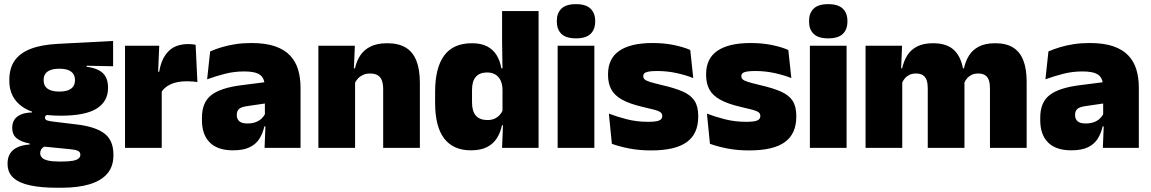

<svg xmlns="http://www.w3.org/2000/svg" viewBox="-20 -713 5552 926"><path d="M272.5 -155Q147.5 -155 86.2 -199.2Q25 -243.5 25 -322V-328Q25 -383 50.2 -420Q75.5 -457 127.5 -477.2Q179.5 -497.5 259.5 -501.5L525.5 -515.5V-393.5L397.5 -396V-391Q433 -386.5 456 -374.5Q479 -362.5 490 -342Q501 -321.5 501 -291.5V-288.5Q501 -223.5 446 -189.2Q391 -155 272.5 -155ZM263.5 66H280Q313 66 332 62.2Q351 58.5 359.2 51.2Q367.5 44 367.5 34V33Q367.5 19 354.2 13.8Q341 8.5 318 6.5L171 -8L208.5 -10.5Q198 -8.5 190.2 -3.8Q182.5 1 178.2 8.2Q174 15.5 174 25.5V26.5Q174 38.5 182.8 47.5Q191.5 56.5 211.2 61.2Q231 66 263.5 66ZM255.5 192.5Q178.5 192.5 125 181Q71.5 169.5 44 144Q16.5 118.5 16.5 77V75Q16.5 46.5 29 27Q41.5 7.5 65.5 -3.2Q89.5 -14 123 -16V-21Q83.5 -28 61.2 -45.5Q39 -63 39 -96V-97Q39 -121 50.2 -137Q61.5 -153 82.8 -161.5Q104 -170 134 -170.5V-190L251.5 -160H220Q208 -160 202.5 -156.5Q197 -153 197 -146V-145.5Q197 -136 206.5 -132.5Q216 -129 236.5 -126.5L352 -112.5Q440 -102 483.5 -69.2Q527 -36.5 527 33V36.5Q527 89.5 497.8 124Q468.5 158.5 412.5 175.5Q356.5 192.5 276 192.5ZM266 -271.5Q292 -271.5 308.5 -277.8Q325 -284 333.2 -296Q341.5 -308 341.5 -325V-328Q341.5 -345 333.2 -357Q325 -369 308.5 -375.2Q292 -381.5 266 -381.5Q240.5 -381.5 223.8 -375.2Q207 -369 198.8 -357.2Q190.5 -345.5 190.5 -328V-325Q190.5 -308 198.8 -296Q207 -284 223.8 -277.8Q240.5 -271.5 266 -271.5Z M757.5 -267.5 706.5 -367.5H748Q758 -430 792 -465.2Q826 -500.5 889.5 -500.5Q899 -500.5 907.2 -499.5Q915.5 -498.5 923.5 -497L932 -317Q922 -319 908.2 -320Q894.5 -321 881.5 -321Q834.5 -321 803.5 -306.8Q772.5 -292.5 757.5 -267.5ZM583 0V-492.5H748L741 -329.5H760V0Z M1256 0 1261 -126 1257.5 -130.5V-283.5L1256 -301.5Q1256 -336 1233.8 -352.2Q1211.5 -368.5 1158 -368.5Q1109.5 -368.5 1064.8 -357Q1020 -345.5 979 -330.5L993.5 -465Q1018.5 -476 1049 -485.2Q1079.5 -494.5 1115.5 -500Q1151.5 -505.5 1192 -505.5Q1260.5 -505.5 1306.2 -489.8Q1352 -474 1379 -445.2Q1406 -416.5 1417.8 -377Q1429.5 -337.5 1429.5 -290V0ZM1103.5 12Q1029.5 12 991.8 -25.8Q954 -63.5 954 -133V-145.5Q954 -219.5 999.2 -254.5Q1044.5 -289.5 1144 -302L1269.5 -318L1280 -217L1173.5 -201.5Q1144.5 -197.5 1133.2 -187.8Q1122 -178 1122 -159V-157Q1122 -139.5 1133.8 -128.5Q1145.5 -117.5 1173 -117.5Q1196 -117.5 1212.8 -123.8Q1229.5 -130 1240.8 -140.5Q1252 -151 1258.5 -163.5L1283.5 -103.5H1255Q1247.5 -70 1231.2 -44Q1215 -18 1184.5 -3Q1154 12 1103.5 12Z M1828 0V-283Q1828 -306.5 1822.2 -323.5Q1816.5 -340.5 1802.5 -349.5Q1788.5 -358.5 1764.5 -358.5Q1746 -358.5 1731.5 -352Q1717 -345.5 1706.8 -334.8Q1696.5 -324 1690.5 -310.5L1663.5 -383.5H1692Q1699.5 -418 1717.2 -445.2Q1735 -472.5 1766.8 -488.5Q1798.5 -504.5 1848 -504.5Q1902 -504.5 1936.8 -483.5Q1971.5 -462.5 1988.2 -420.2Q2005 -378 2005 -313.5V0ZM1515.5 0V-492.5H1691.5L1686 -366L1692.5 -348V0Z M2251 12Q2166 12 2122.2 -45.2Q2078.5 -102.5 2078.5 -217V-269.5Q2078.5 -386 2122.2 -445.2Q2166 -504.5 2256 -504.5Q2300 -504.5 2329 -489.5Q2358 -474.5 2374.8 -447.5Q2391.5 -420.5 2398 -383.5H2443.5L2403.5 -281Q2403 -307 2394.2 -325.2Q2385.5 -343.5 2369.2 -353.5Q2353 -363.5 2329 -363.5Q2293.5 -363.5 2275 -342.5Q2256.5 -321.5 2256.5 -279.5V-219Q2256.5 -176.5 2275.2 -155.2Q2294 -134 2331.5 -134Q2350 -134 2364.8 -140.5Q2379.5 -147 2390 -158.5Q2400.5 -170 2406.5 -185L2450 -109H2401Q2394 -75 2377 -47.5Q2360 -20 2329.5 -4Q2299 12 2251 12ZM2401.5 0 2406.5 -128.5 2403.5 -153V-350V-372.5L2401.5 -517V-659.5H2577.5V0Z M2669.5 0V-492.5H2846.5V0ZM2758 -528Q2709.5 -528 2687.5 -549.8Q2665.5 -571.5 2665.5 -608.5V-612.5Q2665.5 -649.5 2687.5 -671.2Q2709.5 -693 2758 -693Q2806 -693 2828.2 -671.2Q2850.5 -649.5 2850.5 -612.5V-608.5Q2850.5 -571 2828.2 -549.5Q2806 -528 2758 -528Z M3120.5 12.5Q3062 12.5 3014 3Q2966 -6.5 2931 -19.5L2916.5 -165Q2955.5 -150 3003.2 -137.8Q3051 -125.5 3105 -125.5Q3144.5 -125.5 3159.2 -132Q3174 -138.5 3174 -153V-154Q3174 -165 3165.5 -171.5Q3157 -178 3135.8 -183.8Q3114.5 -189.5 3077 -198Q3015.5 -212.5 2979.5 -232.8Q2943.5 -253 2928 -282Q2912.5 -311 2912.5 -351V-355Q2912.5 -431 2967.2 -468.2Q3022 -505.5 3127 -505.5Q3183.5 -505.5 3230.2 -495.8Q3277 -486 3309 -472L3323.5 -336.5Q3287 -351 3242 -360.8Q3197 -370.5 3150 -370.5Q3123 -370.5 3108.2 -367.8Q3093.5 -365 3088 -359.5Q3082.5 -354 3082.5 -346V-345Q3082.5 -336 3089.5 -329.8Q3096.5 -323.5 3116 -317.5Q3135.5 -311.5 3173 -302.5Q3234.5 -288.5 3273 -271.5Q3311.5 -254.5 3329.5 -227.2Q3347.5 -200 3347.5 -153.5V-150.5Q3347.5 -67.5 3292 -27.5Q3236.5 12.5 3120.5 12.5Z M3593.5 12.5Q3535 12.5 3487 3Q3439 -6.5 3404 -19.5L3389.5 -165Q3428.5 -150 3476.2 -137.8Q3524 -125.5 3578 -125.5Q3617.5 -125.5 3632.2 -132Q3647 -138.5 3647 -153V-154Q3647 -165 3638.5 -171.5Q3630 -178 3608.8 -183.8Q3587.5 -189.5 3550 -198Q3488.5 -212.5 3452.5 -232.8Q3416.5 -253 3401 -282Q3385.5 -311 3385.5 -351V-355Q3385.5 -431 3440.2 -468.2Q3495 -505.5 3600 -505.5Q3656.5 -505.5 3703.2 -495.8Q3750 -486 3782 -472L3796.5 -336.5Q3760 -351 3715 -360.8Q3670 -370.5 3623 -370.5Q3596 -370.5 3581.2 -367.8Q3566.5 -365 3561 -359.5Q3555.5 -354 3555.5 -346V-345Q3555.5 -336 3562.5 -329.8Q3569.5 -323.5 3589 -317.5Q3608.5 -311.5 3646 -302.5Q3707.5 -288.5 3746 -271.5Q3784.5 -254.5 3802.5 -227.2Q3820.5 -200 3820.5 -153.5V-150.5Q3820.5 -67.5 3765 -27.5Q3709.5 12.5 3593.5 12.5Z M3886 0V-492.5H4063V0ZM3974.5 -528Q3926 -528 3904 -549.8Q3882 -571.5 3882 -608.5V-612.5Q3882 -649.5 3904 -671.2Q3926 -693 3974.5 -693Q4022.5 -693 4044.8 -671.2Q4067 -649.5 4067 -612.5V-608.5Q4067 -571 4044.8 -549.5Q4022.5 -528 3974.5 -528Z M4754.5 0V-288Q4754.5 -310 4749.2 -325.8Q4744 -341.5 4731.5 -350Q4719 -358.5 4697 -358.5Q4679.5 -358.5 4666.2 -352Q4653 -345.5 4643.8 -334.8Q4634.5 -324 4629.5 -310.5L4614 -383.5H4629Q4636.5 -418 4653.5 -445.2Q4670.5 -472.5 4701.2 -488.5Q4732 -504.5 4780.5 -504.5Q4832.5 -504.5 4865.8 -484Q4899 -463.5 4915.2 -422.2Q4931.5 -381 4931.5 -318.5V0ZM4154.5 0V-492.5H4330.5L4325 -352.5L4331.5 -348V0ZM4454.5 0V-288Q4454.5 -310 4449.2 -325.8Q4444 -341.5 4431.5 -350Q4419 -358.5 4397 -358.5Q4379.5 -358.5 4366.2 -352Q4353 -345.5 4343.8 -334.8Q4334.5 -324 4329.5 -310.5L4302.5 -383.5H4331Q4338.5 -418 4355.2 -445.2Q4372 -472.5 4402.5 -488.5Q4433 -504.5 4480.5 -504.5Q4549 -504.5 4583.8 -469Q4618.5 -433.5 4627 -366.5Q4628 -356.5 4629.8 -341Q4631.5 -325.5 4631.5 -314V0Z M5299 0 5304 -126 5300.5 -130.5V-283.5L5299 -301.5Q5299 -336 5276.8 -352.2Q5254.5 -368.5 5201 -368.5Q5152.5 -368.5 5107.8 -357Q5063 -345.5 5022 -330.5L5036.5 -465Q5061.5 -476 5092 -485.2Q5122.5 -494.5 5158.5 -500Q5194.5 -505.5 5235 -505.5Q5303.5 -505.5 5349.2 -489.8Q5395 -474 5422 -445.2Q5449 -416.5 5460.8 -377Q5472.5 -337.5 5472.5 -290V0ZM5146.5 12Q5072.5 12 5034.8 -25.8Q4997 -63.5 4997 -133V-145.5Q4997 -219.5 5042.2 -254.5Q5087.5 -289.5 5187 -302L5312.5 -318L5323 -217L5216.5 -201.5Q5187.5 -197.5 5176.2 -187.8Q5165 -178 5165 -159V-157Q5165 -139.5 5176.8 -128.5Q5188.5 -117.5 5216 -117.5Q5239 -117.5 5255.8 -123.8Q5272.5 -130 5283.8 -140.5Q5295 -151 5301.5 -163.5L5326.5 -103.5H5298Q5290.5 -70 5274.2 -44Q5258 -18 5227.5 -3Q5197 12 5146.5 12Z"/></svg>

Font: Anek Telugu ExtraBold
Style: Regular
Weight: 800
Designer: Omkar Bhoir (Telugu), Yesha Goshar (Latin)
Foundry: Ek Type
Version: Version 1.003